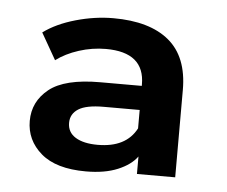

<svg xmlns="http://www.w3.org/2000/svg" viewBox="-35 -788 478 405"><g transform="rotate(5 204.0 -585.5)"><path d="M268 -426V-463Q255 -445 227.5 -433.5Q200 -422 160 -422Q97 -422 65 -449.5Q33 -477 33 -518Q33 -559 66 -585.5Q99 -612 174 -612H262V-615Q262 -683 180 -683Q151 -683 123 -674Q95 -665 75 -650L43 -706Q70 -726 110.5 -737.5Q151 -749 190 -749Q267 -749 308 -715Q349 -681 349 -611V-426ZM262 -522V-561H186Q149 -561 132.5 -550.5Q116 -540 116 -521Q116 -501 133 -490.5Q150 -480 180 -480Q240 -480 262 -522Z"/></g></svg>

Font: Montserrat SemiBold
Style: Regular
Weight: 600
Designer: Julieta Ulanovsky
Foundry: Julieta Ulanovsky
Version: Version 9.000; ttfautohint (v1.8.4.7-5d5b)